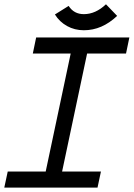

<svg xmlns="http://www.w3.org/2000/svg" viewBox="-21 -854 609 874"><path d="M360.8 -716.3Q318.8 -716.3 284.4 -735.4Q250 -754.4 229 -788.1L291.5 -827.1Q315.4 -789.6 360.8 -789.6Q414.1 -789.6 461.4 -834.5L512.2 -781.7Q443.4 -716.3 360.8 -716.3ZM422.9 0H-1.5L14.2 -73.2H187L300.8 -610.4H128.4L143.6 -683.6H567.9L552.7 -610.4H375.5L261.7 -73.2H438.5Z"/></svg>

Font: Anka/Coder Condensed
Style: Italic
Weight: 400
Width: 4
Italic angle: -12°
Monospace: yes
Version: Version 001.100